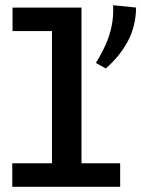

<svg xmlns="http://www.w3.org/2000/svg" viewBox="-20 -715 541 735"><path d="M179 -27V-686H292V-27ZM27 0V-90H440V0ZM28 -596V-686H285V-596ZM413 -695 501 -686Q500 -614 469 -556.5Q438 -499 385 -453L347 -474Q368 -508 383.5 -542Q399 -576 407 -613.5Q415 -651 413 -695Z"/></svg>

Font: BioRhyme SemiExpanded Medium
Style: Regular
Weight: 500
Width: 6
Designer: Aoife Mooney
Foundry: Aoife Mooney Type
Version: Version 1.600;gftools[0.9.33]